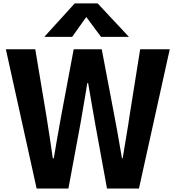

<svg xmlns="http://www.w3.org/2000/svg" viewBox="-20 -1083 1008 1103"><path d="M13.7 -799.8H182.6L246.1 -419.9Q268.6 -279.3 283.2 -173.8H289.1Q300.8 -248 332 -419.9L403.3 -799.8H564.5L636.7 -419.9Q651.4 -345.7 680.7 -173.8H684.6Q687.5 -192.4 703.1 -284.7Q718.8 -377 724.6 -419.9L785.2 -799.8H955.1L778.3 0H594.7L526.4 -374Q494.1 -556.6 486.3 -605.5H481.4Q479.5 -588.9 442.4 -374L373 0H190.4ZM234.4 -871.1 409.2 -1063.5H541L720.7 -871.1H560.5L475.6 -985.4L394.5 -871.1Z"/></svg>

Font: Gothic A1 Black
Style: Regular
Weight: 900
Version: Version 2.50